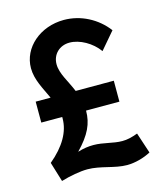

<svg xmlns="http://www.w3.org/2000/svg" viewBox="-110 -798 764 895"><g transform="rotate(-15 272.5 -350.0)"><path d="M475 -115C445 -104 424 -99 400 -99C355 -99 313 -116 264 -116C241 -116 217 -113 188 -104C250 -168 273 -218 273 -279V-280H434V-381H250C228 -435 196 -478 196 -524C196 -571 231 -606 280 -606C329 -606 386 -574 419 -528L489 -610C440 -675 363 -715 282 -715C167 -715 76 -636 76 -537C76 -481 106 -432 129 -381H57V-280H158V-273C158 -209 122 -146 51 -87L80 8C123 -5 173 -14 208 -14C272 -14 332 15 393 15C431 15 475 3 508 -15Z"/></g></svg>

Font: FIGSv2-sans-serif
Style: Bold
Weight: 700
Designer: Matt McInerney, Pablo Impallari, Rodrigo Fuenzalida,Mirko Velimirovic
Foundry: Matt McInerney, Pablo Impallari, Rodrigo Fuenzalida
Version: Version 4.021;hotconv 1.0.109;makeotfexe 2.5.65596